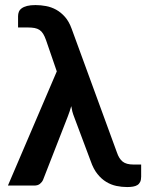

<svg xmlns="http://www.w3.org/2000/svg" viewBox="-20 -750 590 776"><path d="M209.5 -461.5 166 -588Q160.5 -603.5 154.5 -613.2Q148.5 -623 140 -628.8Q131.5 -634.5 119.8 -636.8Q108 -639 91.5 -639H53V-684.5Q53 -694 56.2 -702.2Q59.5 -710.5 67.8 -716.5Q76 -722.5 89.5 -726Q103 -729.5 123.5 -729.5Q144.5 -729.5 166 -725.5Q187.5 -721.5 207 -710.8Q226.5 -700 242.8 -681.5Q259 -663 269.5 -634L452.5 -134Q461 -108.5 475.8 -96.8Q490.5 -85 519.5 -85H550.5V-36Q550.5 -23 546.5 -14.8Q542.5 -6.5 535.2 -2Q528 2.5 517.5 4.2Q507 6 494 6Q472 6 450.5 1.5Q429 -3 409.5 -14.8Q390 -26.5 373.8 -46.8Q357.5 -67 346.5 -99L280 -276.5Q275 -289 272.2 -300Q269.5 -311 268 -321Q265 -310.5 261.5 -300Q258 -289.5 253.5 -278L154 -23Q150 -14 141.5 -7Q133 0 118 0H12Z"/></svg>

Font: Lato
Style: Bold
Weight: 700
Designer: Lukasz Dziedzic
Foundry: tyPoland Lukasz Dziedzic
Version: Version 2.007; 2014-02-27